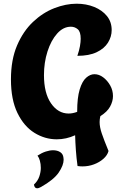

<svg xmlns="http://www.w3.org/2000/svg" viewBox="-20 -745 661 1035"><path d="M425 152Q418 152 411.5 151.5Q405 151 398 150Q392 107 389 64.5Q386 22 385 -16Q337 6 286 6Q222 6 165.5 -29Q109 -64 74 -136Q39 -208 39 -317Q39 -423 72 -500Q105 -577 158 -627Q211 -677 273 -701Q335 -725 393 -725Q445 -725 488 -707.5Q531 -690 556.5 -658.5Q582 -627 582 -583Q582 -547 562 -515Q542 -483 501 -463.5Q460 -444 397 -444Q407 -473 411 -496Q415 -519 415 -536Q415 -574 399 -587.5Q383 -601 362 -601Q321 -601 288 -564Q255 -527 236 -467.5Q217 -408 217 -340Q217 -243 255 -188Q293 -133 350 -133Q372 -133 396 -142V-143Q396 -218 409.5 -262.5Q423 -307 444.5 -326Q466 -345 489 -345Q514 -345 536.5 -328Q559 -311 574 -284.5Q589 -258 589 -227Q589 -199 573.5 -170.5Q558 -142 521 -119Q519 -111 518 -103Q517 -95 517 -87Q517 -60 528.5 -26Q540 8 565 69Q559 92 537.5 111Q516 130 486.5 141Q457 152 425 152ZM180 270Q166 270 163 250Q184 230 192 206Q200 182 200 160Q200 139 195 121.5Q190 104 184 97L182 94Q205 79 226.5 72Q248 65 266 65Q289 65 304.5 75Q320 85 322 105Q323 109 323 116Q323 146 296.5 185Q270 224 201 263Q195 266 190 268Q185 270 180 270Z"/></svg>

Font: Agbalumo
Style: Regular
Weight: 400
Designer: Raphael Alegbeleye
Foundry: Sorkin Type Co.
Version: Version 1.000; ttfautohint (v1.8.4)